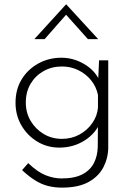

<svg xmlns="http://www.w3.org/2000/svg" viewBox="-20 -667 604 878"><path d="M263 191Q230 191 200 183.5Q170 176 141 158Q112 140 81 111L109 79Q152 120 189 134.5Q226 149 261 149Q322 149 358 129.5Q394 110 410 77.5Q426 45 427 5L428 -122L439 -110Q419 -58 367.5 -25Q316 8 251 8Q196 8 150.5 -19.5Q105 -47 78 -93.5Q51 -140 51 -197Q51 -258 79 -304Q107 -350 155 -376.5Q203 -403 261 -403Q315 -403 363.5 -375Q412 -347 434 -301L428 -279L433 -391H475V6Q475 54 453.5 96.5Q432 139 385.5 165Q339 191 263 191ZM98 -198Q98 -152 120 -114.5Q142 -77 179.5 -54.5Q217 -32 263 -32Q307 -32 343 -51.5Q379 -71 402 -104Q425 -137 428 -175V-233Q420 -271 396.5 -300Q373 -329 338.5 -346Q304 -363 263 -363Q217 -363 179.5 -342Q142 -321 120 -284Q98 -247 98 -198ZM382 -488 273 -610 294 -613 184 -488H137L282 -647H283L429 -488Z"/></svg>

Font: Josefin Sans Thin Light
Style: Regular
Weight: 300
Version: Version 2.000